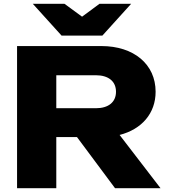

<svg xmlns="http://www.w3.org/2000/svg" viewBox="-20 -993 890 1013"><path d="M587 0H827L611 -281C728 -311 801 -395 801 -509C801 -654 686 -750 515 -750H70V0H277V-270H386ZM672 -973H505L413 -905L320 -973H153L305 -805H520ZM277 -422V-596H486C552 -596 592 -564 592 -509C592 -454 552 -422 486 -422Z"/></svg>

Font: Bounded
Style: Bold
Weight: 700
Designer: Vlad Churkin
Version: Version 3.0